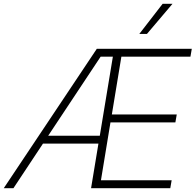

<svg xmlns="http://www.w3.org/2000/svg" viewBox="-35 -982 1024 1002"><path d="M-15.3 0 470.2 -727.3H965.9L958.8 -686.1H598.4L548.7 -384.6H887.4L880.3 -343.4H541.5L491.8 -41.2H860.8L853.7 0H440.3L478.7 -232.6H189.3L35.2 0ZM216.6 -273.8H485.8L554 -686.1H490.1ZM692.1 -805 813.6 -962H865.1L731.9 -805Z"/></svg>

Font: Inter Extra Light  BETA
Style: Italic
Weight: 200
Italic angle: 9.39999°
Designer: Rasmus Andersson
Foundry: rsms
Version: Version 3.011;git-f93a4a705